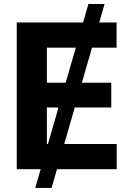

<svg xmlns="http://www.w3.org/2000/svg" viewBox="-20 -839 647 952"><path d="M154.8 92.8 418.5 -819.3H498.5L235.8 92.8ZM63 0V-727.5H558.1V-602.5H212.4V-428.7H531.7V-306.2H212.4V-125H558.6V0Z"/></svg>

Font: Inter 18pt
Style: Bold
Weight: 700
Designer: Rasmus Andersson
Foundry: rsms
Version: Version 4.001;git-66647c0bb